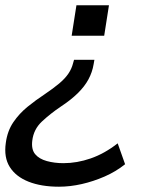

<svg xmlns="http://www.w3.org/2000/svg" viewBox="-53 -517 568 726"><path d="M170 189Q103 189 55 170Q7 151 -16 114.5Q-39 78 -31 23Q-25 -22 -2.5 -55Q20 -88 51.5 -113.5Q83 -139 115 -160Q149 -183 171 -201.5Q193 -220 205.5 -238.5Q218 -257 223 -277L227 -291H304L301 -274Q296 -244 281.5 -217Q267 -190 241 -164.5Q215 -139 177 -114Q137 -87 105.5 -57.5Q74 -28 69 15Q65 48 80 66Q95 84 124 92Q153 100 187 100Q238 100 290 82Q342 64 392 25L420 104Q385 132 342.5 150.5Q300 169 256 179Q212 189 170 189ZM218 -382 236 -497H359L341 -382Z"/></svg>

Font: Nunito Sans 7pt Medium
Style: Italic
Weight: 500
Italic angle: -9°
Designer: Vernon Adams
Foundry: Vernon Adams
Version: Version 3.101;gftools[0.9.27]